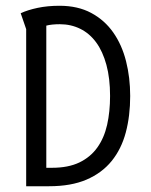

<svg xmlns="http://www.w3.org/2000/svg" viewBox="-20 -646 523 666"><path d="M70.8 -544.9 51.8 -600.1Q75.7 -611.3 110.4 -618.7Q145 -626 186.5 -626Q250 -626 296.4 -601.1Q342.8 -576.2 372.8 -533.4Q402.8 -490.7 417.2 -433.8Q431.6 -377 431.6 -313Q431.6 -244.1 416.3 -186.5Q400.9 -128.9 367.2 -87.4Q333.5 -45.9 280 -22.9Q226.6 0 150.4 0H70.8ZM140.6 -64H160.6Q216.8 -64 255.4 -82.5Q293.9 -101.1 317.6 -134.3Q341.3 -167.5 351.6 -213.1Q361.8 -258.8 361.8 -313Q361.8 -374.5 349.1 -421.1Q336.4 -467.8 313.5 -499Q290.5 -530.3 258.3 -546.1Q226.1 -562 187.5 -562Q173.8 -562 161.9 -560.8Q149.9 -559.6 140.6 -557.1Z"/></svg>

Font: Aubrey
Style: Regular
Weight: 400
Designer: Gayaneh Bagdasaryan | Cyreal.org
Foundry: Gayaneh Bagdasaryan | Cyreal.org
Version: Version 1.000